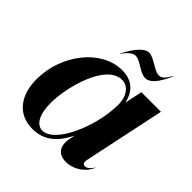

<svg xmlns="http://www.w3.org/2000/svg" viewBox="-205 -940 1110 1110"><g transform="rotate(45 350.0 -385.0)"><path d="M225 10C301 10 372 -26 425 -137L418 -104C403 -32 434 8 496 8C558 8 618 -32 641 -89H639C631 -75 613 -52 591 -52C573 -52 571 -70 575 -88L680 -586H520L497 -478C487 -529 453 -598 352 -598C183 -598 38 -413 38 -211C38 -84 101 10 225 10ZM272 -24C230 -24 194 -66 193 -169C192 -294 258 -558 392 -558C437 -558 477 -515 477 -441C477 -262 374 -24 272 -24ZM275 -658H278C305 -697 328 -712 347 -712C389 -712 431 -659 479 -659C512 -659 547 -693 585 -779H581C555 -731 539 -726 520 -726C486 -726 429 -780 391 -780C358 -780 318 -741 275 -658Z"/></g></svg>

Font: Beautique Display Medium
Style: Bold
Weight: 900
Italic angle: -12°
Designer: Nhat-Quang Ngo
Version: Version 1.100;Glyphs 3.2.3 (3260)